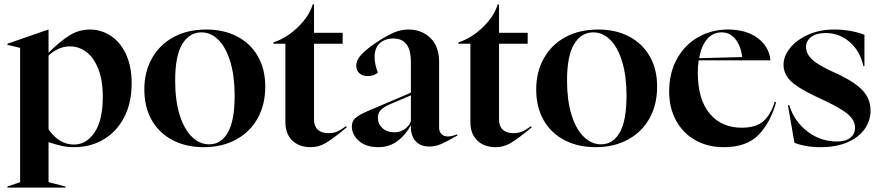

<svg xmlns="http://www.w3.org/2000/svg" viewBox="-20 -658 4023 878"><path d="M14 195 72 175V-439L14 -453V-458L201 -523H202V-417Q252 -467 296 -495Q340 -523 391 -523Q442 -523 485.5 -495Q529 -467 555.5 -411.5Q582 -356 582 -277Q582 -187 547.5 -121Q513 -55 453 -20Q393 15 320 15Q287 15 259.5 8.5Q232 2 202 -8V175L280 195V200H14ZM318 3Q375 3 412.5 -52.5Q450 -108 450 -215Q450 -292 429 -344Q408 -396 374 -421Q340 -446 300 -446Q248 -446 202 -404V-66Q251 3 318 3Z M640 -249Q640 -329 675 -391.5Q710 -454 774 -488.5Q838 -523 924 -523Q1003 -523 1064 -491.5Q1125 -460 1159 -401Q1193 -342 1193 -262Q1193 -180 1158.5 -117.5Q1124 -55 1060 -20Q996 15 912 15Q831 15 769.5 -17Q708 -49 674 -108.5Q640 -168 640 -249ZM937 2Q991 2 1022 -52Q1053 -106 1053 -221Q1053 -309 1033.5 -374.5Q1014 -440 979.5 -475Q945 -510 901 -510Q846 -510 813.5 -456.5Q781 -403 781 -289Q781 -200 801 -134.5Q821 -69 856.5 -33.5Q892 2 937 2Z M1285 -100V-458H1230V-464Q1291 -484 1342.5 -534Q1394 -584 1410 -638H1416V-508H1547V-458H1416V-111Q1416 -81 1433 -65Q1450 -49 1483 -49Q1505 -49 1523 -57Q1541 -65 1562 -81L1566 -76Q1502 -23 1469.5 -4Q1437 15 1401 15Q1348 15 1316.5 -15.5Q1285 -46 1285 -100Z M1589 -80Q1589 -102 1603.5 -116.5Q1618 -131 1659 -149L1859 -234V-372Q1859 -431 1838 -456.5Q1817 -482 1779 -482Q1741 -482 1717 -460.5Q1693 -439 1693 -398Q1693 -364 1708 -326Q1689 -310 1662 -310Q1638 -310 1623.5 -323Q1609 -336 1609 -358Q1609 -381 1629 -404.5Q1649 -428 1698 -462Q1748 -495 1781 -509Q1814 -523 1847 -523Q1909 -523 1948.5 -484Q1988 -445 1988 -376V-74Q1988 -56 1999 -45Q2010 -34 2028 -34Q2046 -34 2071 -44V-38Q2024 -11 1997.5 0.5Q1971 12 1943 12Q1903 12 1881 -12Q1859 -36 1859 -78V-86Q1836 -42 1798.5 -13.5Q1761 15 1709 15Q1654 15 1621.5 -13.5Q1589 -42 1589 -80ZM1783 -53Q1810 -53 1830.5 -67.5Q1851 -82 1859 -103V-222L1765 -182Q1733 -168 1720.5 -154Q1708 -140 1708 -119Q1708 -91 1729 -72Q1750 -53 1783 -53Z M2131 -100V-458H2076V-464Q2137 -484 2188.5 -534Q2240 -584 2256 -638H2262V-508H2393V-458H2262V-111Q2262 -81 2279 -65Q2296 -49 2329 -49Q2351 -49 2369 -57Q2387 -65 2408 -81L2412 -76Q2348 -23 2315.5 -4Q2283 15 2247 15Q2194 15 2162.5 -15.5Q2131 -46 2131 -100Z M2432 -249Q2432 -329 2467 -391.5Q2502 -454 2566 -488.5Q2630 -523 2716 -523Q2795 -523 2856 -491.5Q2917 -460 2951 -401Q2985 -342 2985 -262Q2985 -180 2950.5 -117.5Q2916 -55 2852 -20Q2788 15 2704 15Q2623 15 2561.5 -17Q2500 -49 2466 -108.5Q2432 -168 2432 -249ZM2729 2Q2783 2 2814 -52Q2845 -106 2845 -221Q2845 -309 2825.5 -374.5Q2806 -440 2771.5 -475Q2737 -510 2693 -510Q2638 -510 2605.5 -456.5Q2573 -403 2573 -289Q2573 -200 2593 -134.5Q2613 -69 2648.5 -33.5Q2684 2 2729 2Z M3040 -240Q3040 -324 3075.5 -388.5Q3111 -453 3172.5 -488Q3234 -523 3308 -523Q3394 -523 3446 -483Q3498 -443 3503 -382H3175Q3171 -359 3171 -326Q3171 -204 3225 -139Q3279 -74 3372 -74Q3436 -74 3470 -103Q3504 -132 3523 -193L3529 -191Q3505 -101 3450.5 -43Q3396 15 3290 15Q3217 15 3160.5 -16.5Q3104 -48 3072 -106Q3040 -164 3040 -240ZM3374 -397Q3368 -448 3343 -479Q3318 -510 3280 -510Q3240 -510 3213.5 -479Q3187 -448 3177 -392Z M3613 -5 3583 -177H3589Q3612 -103 3672 -57Q3732 -11 3807 -11Q3848 -11 3869 -28.5Q3890 -46 3890 -74Q3890 -105 3862 -131.5Q3834 -158 3761 -193L3706 -219Q3625 -258 3594 -289.5Q3563 -321 3563 -362Q3563 -401 3592.5 -438Q3622 -475 3675 -499Q3728 -523 3794 -523Q3870 -523 3933 -499V-356H3928Q3914 -423 3866.5 -465Q3819 -507 3755 -507Q3713 -507 3689.5 -489Q3666 -471 3666 -443Q3666 -414 3690 -389.5Q3714 -365 3773 -337L3816 -317Q3893 -280 3927 -242Q3961 -204 3961 -152Q3961 -108 3935 -69.5Q3909 -31 3857 -8Q3805 15 3732 15Q3694 15 3663 9Q3632 3 3613 -5Z"/></svg>

Font: Nyght Serif Medium
Style: Regular
Weight: 500
Designer: Maksym Kobuzan
Version: Version 0.410